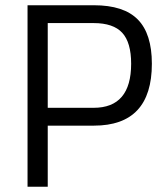

<svg xmlns="http://www.w3.org/2000/svg" viewBox="-20 -712 633 732"><path d="M338 -233H162V0H85V-692H338Q452 -692 505.5 -637.5Q559 -583 559 -469Q559 -233 338 -233ZM162 -624V-301H337Q480 -301 480 -469Q480 -550 446 -587Q412 -624 337 -624Z"/></svg>

Font: Sunflower Light
Style: Regular
Weight: 300
Designer: JIKJI
Foundry: JIKJI
Version: Version 1.00